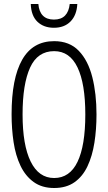

<svg xmlns="http://www.w3.org/2000/svg" viewBox="-20 -931 540 961"><path d="M251 10Q190 10 148.5 -20Q107 -50 82.5 -101.5Q58 -153 48 -219.5Q38 -286 38 -359Q38 -539 91 -632Q144 -725 251 -725Q328 -725 374.5 -676.5Q421 -628 442 -545Q463 -462 463 -358Q463 -283 452.5 -216.5Q442 -150 418 -99Q394 -48 353 -19Q312 10 251 10ZM251 -40Q329 -40 368 -121Q407 -202 407 -358Q407 -512 368 -593.5Q329 -675 251 -675Q168 -675 130.5 -592.5Q93 -510 93 -358Q93 -205 133.5 -122.5Q174 -40 251 -40ZM250 -792Q199 -792 167.5 -822Q136 -852 134 -911H172Q175 -873 194.5 -853Q214 -833 250 -833Q286 -833 305.5 -853Q325 -873 329 -911H367Q364 -855 333 -823.5Q302 -792 250 -792Z"/></svg>

Font: Noto Sans Mono ExtraCondensed Light
Style: Regular
Weight: 300
Width: 2
Designer: Monotype Design Team
Foundry: Monotype Imaging Inc.
Version: Version 2.014; ttfautohint (v1.8.4.7-5d5b)